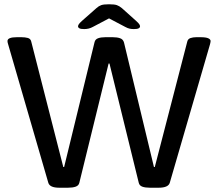

<svg xmlns="http://www.w3.org/2000/svg" viewBox="-20 -876 1020 898"><path d="M257 2Q213 2 206 -21L18 -669Q15 -678 15 -684Q15 -702 59 -702H80Q97 -702 110 -698.5Q123 -695 126 -682L276 -95H280L422 -678Q425 -692 438.5 -697Q452 -702 473 -702H507Q528 -702 542 -697Q556 -692 560 -677L700 -95H704L856 -682Q859 -694 871 -698Q883 -702 898 -702H917Q943 -702 954 -697Q965 -692 965 -684Q965 -680 964 -676.5Q963 -673 962 -668L774 -21Q767 2 722 2H681Q659 2 645.5 -3Q632 -8 629 -21L492 -579H488L351 -21Q348 -8 334 -3Q320 2 298 2ZM374 -740Q358 -740 351.5 -743.5Q345 -747 345 -753Q345 -757 348.5 -762.5Q352 -768 363 -778L431 -838Q442 -848 453.5 -852Q465 -856 490 -856Q515 -856 526.5 -852Q538 -848 550 -838L617 -778Q628 -768 631.5 -762.5Q635 -757 635 -753Q635 -747 628.5 -743.5Q622 -740 606 -740Q595 -740 586 -742Q577 -744 566 -750L490 -790L414 -750Q396 -740 374 -740Z"/></svg>

Font: Asap Semi Expanded Medium
Style: Regular
Weight: 500
Width: 6
Designer: Pablo Cosgaya
Foundry: Omnibus-Type
Version: Version 3.001; ttfautohint (v1.8.4.7-5d5b)